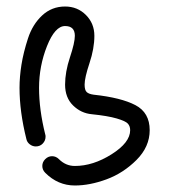

<svg xmlns="http://www.w3.org/2000/svg" viewBox="-20 -570 520 590"><path d="M120 -150Q120 -138 111.5 -129Q103 -120 90 -120Q80 -120 71.5 -126.5Q63 -133 61 -143Q40 -227 40 -300Q40 -334 46 -371.5Q52 -409 66 -452Q80 -495 109.5 -522.5Q139 -550 180 -550Q218 -550 244 -524Q270 -498 270 -460Q270 -421 255 -376Q240 -331 240 -310Q240 -293 246.5 -287Q253 -281 268 -279Q352 -270 396 -247Q440 -224 440 -170Q440 -119 399.5 -78.5Q359 -38 307.5 -19Q256 0 210 0Q158 0 119 -39Q110 -48 110 -60Q110 -72 119 -81Q128 -90 140 -90Q152 -90 161 -81Q182 -60 210 -60Q266 -60 323 -96Q380 -132 380 -170Q380 -182 373 -190Q366 -198 338.5 -206Q311 -214 262 -219Q229 -222 204.5 -246Q180 -270 180 -310Q180 -349 195 -394Q210 -439 210 -460Q210 -490 180 -490Q149 -490 124.5 -428.5Q100 -367 100 -300Q100 -233 119 -157Q120 -155 120 -150Z"/></svg>

Font: Pecita
Style: Book
Weight: 400
Width: 7
Version: Version 4.3